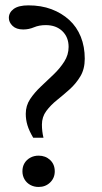

<svg xmlns="http://www.w3.org/2000/svg" viewBox="-20 -702 390 731"><path d="M106.4 -177.7Q90.8 -204.1 84.5 -225.1Q78.1 -246.1 78.1 -268.6Q78.1 -299.8 94.7 -324.7Q111.3 -349.6 135.7 -372.6Q160.2 -395.5 184.1 -418.5Q208 -441.4 224.6 -467.3Q241.2 -493.2 241.2 -523.4Q241.2 -560.5 217.3 -583.5Q193.4 -606.4 154.3 -606.4Q128.9 -606.4 109.4 -598.1Q89.8 -589.8 68.4 -589.8Q42 -589.8 27.8 -603.5Q13.7 -617.2 13.7 -633.8Q13.7 -654.3 32.2 -668Q50.8 -681.6 87.9 -681.6Q136.7 -681.6 175.8 -667Q214.8 -652.3 243.7 -626Q272.5 -599.6 287.6 -562Q302.7 -524.4 302.7 -478.5Q302.7 -439.5 286.1 -411.6Q269.5 -383.8 245.6 -362.3Q221.7 -340.8 197.3 -321.3Q172.9 -301.8 156.2 -279.3Q139.6 -256.8 139.6 -227.5Q139.6 -214.8 141.1 -202.1Q142.6 -189.5 145.5 -177.7ZM127 9.8Q109.4 9.8 95.2 2Q81.1 -5.9 73.2 -19.5Q65.4 -33.2 65.4 -49.8Q65.4 -67.4 73.2 -80.6Q81.1 -93.8 95.2 -101.6Q109.4 -109.4 127 -109.4Q153.3 -109.4 170.9 -92.8Q188.5 -76.2 188.5 -49.8Q188.5 -24.4 170.9 -7.3Q153.3 9.8 127 9.8Z"/></svg>

Font: Crimson Pro ExtraLight
Style: Regular
Weight: 400
Version: Version 1.002